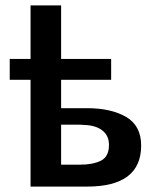

<svg xmlns="http://www.w3.org/2000/svg" viewBox="-20 -690 582 710"><path d="M16 -395V-472H93V-670H206V-472H391V-395H206V-290H301Q391 -290 446.5 -257.5Q502 -225 502 -152Q502 0 302 0H93V-395ZM206 -81H275Q324 -81 353.5 -96Q383 -111 383 -154Q383 -189 358 -208Q333 -227 290 -228Q281 -229 265 -229H206Z"/></svg>

Font: Coval
Style: Bold
Weight: 700
Foundry: Context Ltd
Version: Version 001.000